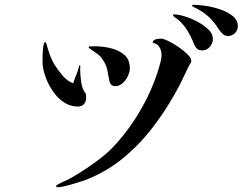

<svg xmlns="http://www.w3.org/2000/svg" viewBox="-20 -780 1040 800"><path d="M339 -373Q339 -357 330 -346.5Q321 -336 304 -336Q272 -336 245 -354.5Q218 -373 198.5 -402.5Q179 -432 168 -464.5Q157 -497 157 -525Q157 -531 157.5 -550Q158 -569 160.5 -586.5Q163 -604 168 -604Q172 -604 173 -599Q174 -594 175 -592Q180 -572 188 -551Q196 -530 206 -512Q220 -490 240 -466Q260 -442 285 -433Q290 -450 297 -466Q304 -482 308 -498Q309 -500 309.5 -504Q310 -508 313 -508Q315 -508 314.5 -499.5Q314 -491 314 -490Q314 -468 318.5 -437Q323 -406 338 -389Q338 -385 338.5 -381Q339 -377 339 -373ZM777 -527Q777 -520 774 -516.5Q771 -513 768 -507Q763 -498 758.5 -488Q754 -478 749 -468Q740 -448 730 -428.5Q720 -409 709 -390Q665 -311 610 -241Q555 -171 486.5 -116Q418 -61 331 -28Q321 -25 299 -18Q277 -11 255 -5.5Q233 0 223 0Q221 0 217.5 0Q214 0 214 -4Q214 -8 224.5 -13.5Q235 -19 246 -24Q257 -29 260 -30Q289 -45 324.5 -68Q360 -91 393.5 -116.5Q427 -142 449 -165Q518 -237 571 -331Q624 -425 649 -522Q651 -529 652 -536Q653 -543 653 -550Q653 -569 644.5 -583.5Q636 -598 616 -602Q618 -614 630 -616.5Q642 -619 651 -619Q661 -619 681.5 -609Q702 -599 724 -584Q746 -569 761.5 -553.5Q777 -538 777 -527ZM521 -495Q521 -480 512.5 -462.5Q504 -445 490.5 -433Q477 -421 460 -421Q441 -421 436 -442Q431 -470 426.5 -491Q422 -512 405 -536Q397 -549 378.5 -560.5Q360 -572 349 -582L352 -587H380Q409 -587 442 -579Q475 -571 498 -551.5Q521 -532 521 -495ZM867 -619Q867 -600 854.5 -585Q842 -570 822 -570Q815 -570 809 -572Q803 -574 798 -580Q794 -585 790.5 -591.5Q787 -598 785 -605Q776 -628 761.5 -651.5Q747 -675 729 -692Q722 -699 713.5 -704Q705 -709 700 -718Q702 -720 705 -720Q722 -720 749 -712Q776 -704 803 -689.5Q830 -675 848.5 -657Q867 -639 867 -619ZM971 -671Q971 -654 959 -642Q947 -630 930 -630Q916 -630 906.5 -640Q897 -650 890 -660Q859 -712 806 -741Q800 -745 792 -748Q784 -751 779 -757Q781 -759 784 -759.5Q787 -760 788 -760Q807 -760 837.5 -755.5Q868 -751 898.5 -740.5Q929 -730 950 -713Q971 -696 971 -671Z"/></svg>

Font: Kaisei HarunoUmi
Style: Regular
Weight: 400
Designer: Font-Kai, 金井和夫
Foundry: KAZUO KANAI
Version: Version 5.003